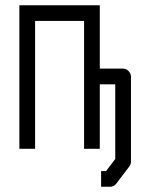

<svg xmlns="http://www.w3.org/2000/svg" viewBox="-20 -617 580 733"><path d="M114 -49H54V-597H361V-355H450Q462.5 -355 471.2 -345.2Q480 -335.5 480 -325V0Q480 10 474 18L424 84Q415 96 400 96H366V66V36H385L420 -10V-295H361V-49H301V-537H114Z"/></svg>

Font: 3270 Nerd Font Mono
Style: Regular
Weight: 400
Monospace: yes
Version: Version 3.0.1;Nerd Fonts 3.0.0